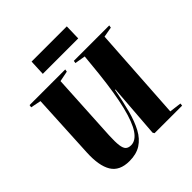

<svg xmlns="http://www.w3.org/2000/svg" viewBox="-243 -1104 1295 1295"><g transform="rotate(-45 404.5 -457.0)"><path d="M685 -29 771 -18 769 0H506L499 -12L528 -395H524Q507 -302 487 -226.5Q467 -151 438 -97Q409 -43 364.5 -14.5Q320 14 254 14Q160 14 122.5 -48Q85 -110 91 -230L115 -697L41 -712L44 -730H384L381 -712L306 -697L279 -208Q276 -145 280.5 -112Q285 -79 298.5 -66.5Q312 -54 337 -54Q381 -54 416 -105Q451 -156 478 -265Q505 -374 524 -548L539 -699L463 -712L466 -730H804L801 -712L728 -699ZM261 -928H597L594 -816H256Z"/></g></svg>

Font: Literata 72pt ExtraBold
Style: Italic
Weight: 800
Italic angle: -2°
Designer: Latin by Veronika Burian and Jose Scaglione. Greek by Irene Vlachou. Cyrillic by Vera Evstafieva
Foundry: TypeTogether
Version: Version 3.002